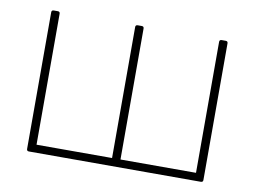

<svg xmlns="http://www.w3.org/2000/svg" viewBox="-62 -595 923 696"><g transform="rotate(10 399.5 -246.5)"><path d="M106 -498V-16H384V-498Q384 -506 392 -506H407Q415 -506 415 -498V-16H693V-498Q693 -506 701 -506H716Q724 -506 724 -498V5Q724 13 716 13H83Q75 13 75 5V-498Q75 -506 83 -506H98Q106 -506 106 -498Z"/></g></svg>

Font: LINE Seed JP_TTF Thin
Style: Regular
Weight: 250
Designer: LY Corporation & Fontrix & Fontworks
Version: Version 1.008